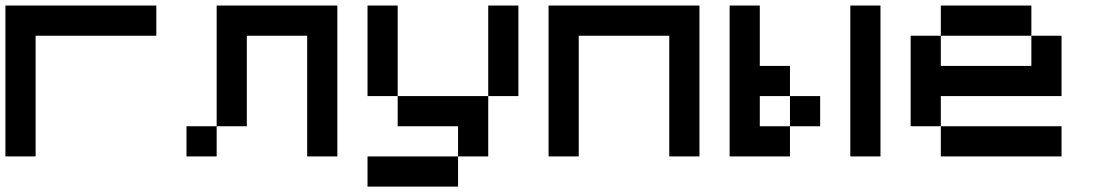

<svg xmlns="http://www.w3.org/2000/svg" viewBox="-20 -576 4040 707"><path d="M111.1 -444.4V0H0V-555.6H555.6V-444.4Z M777.8 0H666.7V-111.1H777.8ZM888.9 -444.4V-111.1H777.8V-555.6H1222.2V0H1111.1V-444.4Z M1888.9 -222.2H1777.8V-555.6H1888.9ZM1777.8 -222.2V0H1666.7V-111.1H1444.4V-222.2ZM1444.4 -222.2H1333.3V-555.6H1444.4ZM1666.7 111.1H1333.3V0H1666.7Z M2111.1 -444.4V0H2000V-555.6H2555.6V0H2444.4V-444.4Z M3000 -111.1H2888.9V-222.2H3000ZM3222.2 0H3111.1V-555.6H3222.2ZM2777.8 -333.3H2888.9V-222.2H2777.8V-111.1H2888.9V0H2666.7V-555.6H2777.8Z M3777.8 -444.4H3444.4V-555.6H3777.8ZM3444.4 -222.2V-111.1H3333.3V-444.4H3444.4V-333.3H3777.8V-444.4H3888.9V-222.2ZM3888.9 0H3444.4V-111.1H3888.9Z"/></svg>

Font: Pixeloid Mono
Style: Regular
Weight: 400
Monospace: yes
Designer: GGBotNet
Foundry: GGBotNet
Version: 0.5